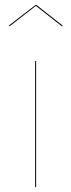

<svg xmlns="http://www.w3.org/2000/svg" viewBox="-20 -767 293 787"><path d="M128 0H124V-517H128ZM16 -662 126 -747H129L237 -662L234 -659L127 -743L19 -659Z"/></svg>

Font: FiraGO Four
Style: Regular
Weight: 100
Designer: bBox Type
Foundry: bBox Type GmbH
Version: Version 1.001